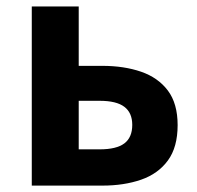

<svg xmlns="http://www.w3.org/2000/svg" viewBox="-20 -580 617 600"><path d="M79.3 0V-559.8H226V-374.2H300.1Q367.5 -374.2 420.8 -355.9Q474 -337.6 504.6 -297Q535.1 -256.4 535.1 -189Q535.1 -120 504.6 -78.4Q474 -36.8 420.8 -18.4Q367.5 0 300.1 0ZM226 -113.3H291.4Q343.9 -113.3 368.6 -131.9Q393.3 -150.5 393.3 -189.8Q393.3 -227.5 368.6 -246.2Q343.9 -265 291.4 -265H226Z"/></svg>

Font: Noto Sans TC Thin
Style: Regular
Weight: 100
Designer: Ryoko NISHIZUKA 西塚涼子 (kana, bopomofo & ideographs); Paul D. Hunt (Latin, Greek & Cyrillic); Sandoll Communications 산돌커뮤니
Foundry: Adobe
Version: Version 2.004-H2;hotconv 1.0.118;makeotfexe 2.5.65603